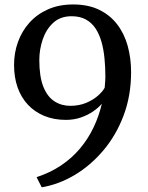

<svg xmlns="http://www.w3.org/2000/svg" viewBox="-20 -772 646 840"><path d="M300 -752.5Q365.5 -752.5 413.2 -729.5Q461 -706.5 492.2 -666Q523.5 -625.5 538.5 -571.8Q553.5 -518 553.5 -456.5Q553.5 -353.5 520.8 -266.8Q488 -180 432.2 -114Q376.5 -48 306.8 -6.5Q237 35 162.5 47.5L140 3Q200 -16.5 247.5 -48.5Q295 -80.5 330.2 -122.5Q365.5 -164.5 389.2 -214.2Q413 -264 425.5 -318Q410.5 -300.5 387.2 -284.5Q364 -268.5 333.8 -258Q303.5 -247.5 268.5 -247.5Q216 -247.5 174 -264.8Q132 -282 102.2 -313.8Q72.5 -345.5 57 -389.5Q41.5 -433.5 41.5 -488Q41.5 -540.5 58.5 -588Q75.5 -635.5 108.5 -672.5Q141.5 -709.5 189.8 -731Q238 -752.5 300 -752.5ZM287.5 -309Q326 -309 357 -322Q388 -335 409 -353.8Q430 -372.5 438 -388.5Q438.5 -396 439.2 -404.2Q440 -412.5 440.5 -420.5Q441 -428.5 441 -436Q441 -477.5 437.2 -516.5Q433.5 -555.5 424 -589Q414.5 -622.5 397.8 -647.8Q381 -673 355.2 -687Q329.5 -701 293 -701Q244.5 -701 213.2 -672.5Q182 -644 167 -599.8Q152 -555.5 152 -509.5Q152 -437 169.5 -393Q187 -349 217.8 -329Q248.5 -309 287.5 -309Z"/></svg>

Font: Merriweather Light 18pt
Style: Regular
Weight: 400
Version: Version 2.100